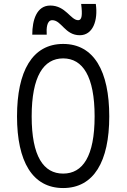

<svg xmlns="http://www.w3.org/2000/svg" viewBox="-20 -938 640 970"><path d="M299 -643C398 -643 458 -552 458 -350C458 -148 398 -61 299 -61C200 -61 140 -148 140 -350C140 -552 200 -643 299 -643ZM299 -716C143 -716 66 -578 66 -350C66 -122 144 12 299 12C454 12 532 -122 532 -350C532 -578 455 -716 299 -716ZM143 -763H216C214 -794 216 -836 244 -836C291 -836 308 -760 383 -760C449 -760 476 -834 464 -918H390C397 -862 394 -836 375 -836C337 -836 312 -910 234 -910C165 -910 143 -836 143 -763Z"/></svg>

Font: Fliege Mono Light
Style: Regular
Weight: 300
Version: Version 0.020;Glyphs 3.3 (3306)